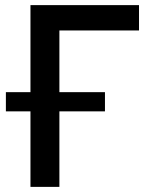

<svg xmlns="http://www.w3.org/2000/svg" viewBox="-20 -730 588 750"><path d="M99 0V-295H3V-370H99V-710H523V-611H212V-370H390V-295H212V0Z"/></svg>

Font: Raleway SemiBold
Style: Regular
Weight: 600
Designer: Matt McInerney, Pablo Impallari, Rodrigo Fuenzalida
Foundry: Matt McInerney, Pablo Impallari, Rodrigo Fuenzalida
Version: Version 4.026